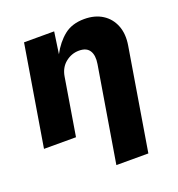

<svg xmlns="http://www.w3.org/2000/svg" viewBox="-136 -665 909 980"><g transform="rotate(-20 318.5 -174.5)"><path d="M235.4 -311 184.1 0H10.3L100.6 -545.9H264.2L247.1 -427.7Q276.9 -483.9 319.8 -518.3Q362.8 -552.7 429.2 -552.7Q486.8 -552.7 527.3 -527.1Q567.9 -501.5 586.2 -455.3Q604.5 -409.2 594.2 -347.7L502.9 204.1H329.1L415 -313.5Q422.4 -358.9 406.2 -384.5Q390.1 -410.2 349.1 -410.2Q308.6 -410.2 275.9 -384Q243.2 -357.9 235.4 -311Z"/></g></svg>

Font: Inter Extra Bold
Style: Italic
Weight: 800
Italic angle: -9.39999°
Designer: Rasmus Andersson
Foundry: rsms
Version: Version 4.000;git-3c8e0fc